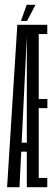

<svg xmlns="http://www.w3.org/2000/svg" viewBox="-20 -778 232 798"><path d="M9.5 0H61L92.5 -647L93.5 -675H52ZM45 -147.5H109V-185H50.5ZM91.5 0H176.5V-38.5H141V-328.5H177V-366.5H141V-636.5H176.5V-675H91.5ZM67 -691H92.5L127.5 -758H91Z"/></svg>

Font: Anybody UltraCondensed Light
Style: Regular
Weight: 300
Width: 1
Version: Version 1.113;gftools[0.9.25]